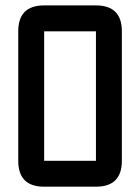

<svg xmlns="http://www.w3.org/2000/svg" viewBox="-20 -704 528 724"><path d="M341.8 0H146.5Q48.8 0 48.8 -97.7V-585.9Q48.8 -683.6 146.5 -683.6H341.8Q439.5 -683.6 439.5 -585.9V-97.7Q439.5 0 341.8 0ZM341.8 -97.7V-585.9H146.5V-97.7Z"/></svg>

Font: BabelStone Runic Berhtwald
Style: Regular
Weight: 400
Designer: Andrew West
Foundry: BabelStone
Version: Version 7.004;November 9, 2023